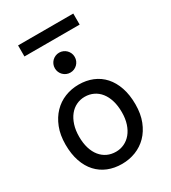

<svg xmlns="http://www.w3.org/2000/svg" viewBox="-212 -983 982 1103"><g transform="rotate(-30 278.5 -431.5)"><path d="M130.4 -246.6Q130.4 -204.1 140.6 -170.4Q150.9 -136.7 169.7 -113.5Q188.5 -90.3 214.4 -78.1Q240.2 -65.9 272 -65.9Q301.3 -65.9 327.1 -78.1Q353 -90.3 372.3 -113.5Q391.6 -136.7 402.6 -170.4Q413.6 -204.1 413.6 -246.6Q413.6 -289.6 403.3 -323.5Q393.1 -357.4 374.3 -381.1Q355.5 -404.8 329.3 -417.2Q303.2 -429.7 272 -429.7Q242.2 -429.7 216.3 -417.2Q190.4 -404.8 171.4 -381.1Q152.3 -357.4 141.4 -323.5Q130.4 -289.6 130.4 -246.6ZM40 -246.6Q40 -309.6 59.1 -358.2Q78.1 -406.7 110.4 -440.2Q142.6 -473.6 185.5 -490.7Q228.5 -507.8 276.9 -507.8Q327.1 -507.8 368.9 -490.7Q410.6 -473.6 440.7 -440.2Q470.7 -406.7 487.3 -358.2Q503.9 -309.6 503.9 -246.6Q503.9 -183.6 484.9 -135.3Q465.8 -86.9 433.6 -54.2Q401.4 -21.5 358.4 -4.6Q315.4 12.2 267.1 12.2Q216.8 12.2 175 -4.6Q133.3 -21.5 103.3 -54.2Q73.2 -86.9 56.6 -135.3Q40 -183.6 40 -246.6ZM206.1 -656.7Q206.1 -670.4 211.2 -682.4Q216.3 -694.3 225.3 -703.4Q234.4 -712.4 246.3 -717.5Q258.3 -722.7 272 -722.7Q285.6 -722.7 297.6 -717.5Q309.6 -712.4 318.6 -703.4Q327.6 -694.3 332.8 -682.4Q337.9 -670.4 337.9 -656.7Q337.9 -643.1 332.8 -631.1Q327.6 -619.1 318.6 -610.1Q309.6 -601.1 297.6 -595.9Q285.6 -590.8 272 -590.8Q258.3 -590.8 246.3 -595.9Q234.4 -601.1 225.3 -610.1Q216.3 -619.1 211.2 -631.1Q206.1 -643.1 206.1 -656.7ZM88.9 -876.5H455.1V-803.2H88.9Z"/></g></svg>

Font: Andika Afr
Style: Regular
Weight: 400
Designer: Victor Gaultney, Annie Olsen, Julie Remington, Don Collingsworth, Eric Hays, Becca Hirsbrunner
Foundry: SIL International
Version: Version 5.000